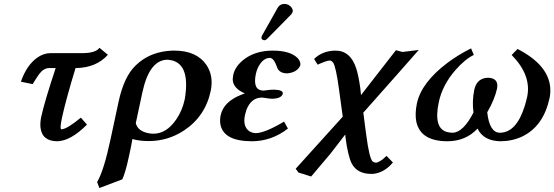

<svg xmlns="http://www.w3.org/2000/svg" viewBox="-20 -700 2795 968"><path d="M233.9 -432.1H397.9Q463.4 -433.1 481.4 -459L523.9 -423.8Q465.8 -358.9 364.7 -356.9H360.8Q312 -196.3 293 -108.9Q279.8 -47.9 290 -47.9Q317.9 -49.3 387.7 -106.9L418.5 -71.8Q336.9 10.3 269.5 12.2Q191.9 12.2 184.1 -57.6Q181.6 -82 188 -111.8Q204.6 -188 260.7 -356.9H228Q200.7 -356.9 178.2 -327.6Q167 -312.5 144.5 -275.9L85.4 -288.1Q114.7 -373.5 170.9 -411.6Q201.2 -431.6 233.9 -432.1Z M911.6 -200.2Q943.4 -391.6 824.7 -398.9Q733.4 -398.9 697.8 -234.4Q697.3 -232.4 697.3 -231.9L664.6 -79.1Q674.8 -37.6 731.9 -27.8Q743.2 -25.9 753.4 -25.9Q819.8 -25.9 869.1 -98.6Q899.4 -143.1 911.6 -200.2ZM596.7 204.1 481 248 469.7 217.8Q503.9 159.7 537.1 2.9L577.6 -186Q605 -314 664.1 -370.1Q671.4 -377 682.1 -386.2Q749.5 -440.9 848.6 -444.8Q854 -444.8 859.4 -444.8Q971.7 -444.8 1021.5 -371.6Q1057.6 -316.4 1042.5 -242.2Q1015.1 -112.8 906.7 -41.5Q826.7 10.7 731.4 11.2Q682.1 11.2 647.5 1Q646.5 6.3 644.5 17.6Q642.6 30.3 641.1 36.1V37.1L640.6 38.1V39.1V40L640.1 41V42L639.6 43V43.9L639.2 44.9V45.9V46.9L638.7 47.9V48.8L638.2 49.8V50.8L637.7 51.8V52.7L637.2 54.2V55.2V56.2L636.7 57.1V58.1L636.2 59.1V60.1L635.7 61.5V62.5L635.3 63.5V64.5L634.8 65.4V66.4L634.3 67.9V68.8V69.8L633.8 70.8V71.8L633.3 72.8V74.2L632.8 75.2V76.2L632.3 77.1V78.1L631.8 79.1V80.6V81.5L631.3 82.5V83.5L630.9 84.5V85.4L630.4 86.9Q612.8 169.4 596.7 204.1Z M1413.1 -680.2Q1437.5 -680.2 1451.2 -660.2Q1457 -650.4 1456.1 -642.1Q1453.1 -632.8 1447.8 -627L1327.6 -504.9Q1319.8 -497.6 1314.9 -497.1Q1301.8 -497.1 1298.3 -507.3Q1297.9 -509.8 1297.9 -511.2Q1299.3 -517.1 1300.8 -520L1381.3 -663.1Q1392.1 -679.7 1413.1 -680.2ZM1215.3 -121.1Q1202.6 -62 1237.3 -38.1Q1251.5 -29.3 1269.5 -28.8Q1315.4 -29.3 1412.1 -86.9L1431.6 -51.8Q1349.6 11.7 1251 12.2Q1105.5 12.2 1090.8 -75.2Q1087.9 -95.7 1092.3 -118.2Q1106.9 -187.5 1197.3 -222.7Q1206.1 -226.1 1214.4 -229Q1153.3 -255.4 1153.3 -301.3Q1153.8 -311.5 1155.8 -321.8Q1165.5 -368.2 1215.8 -404.8Q1272.9 -444.8 1355 -444.8Q1444.3 -444.8 1481.4 -406.2Q1497.1 -388.7 1494.1 -370.1Q1478.5 -335 1428.7 -330.1Q1389.2 -330.1 1377.4 -358.9Q1376.5 -361.8 1376 -363.8Q1360.4 -406.7 1341.3 -408.2Q1308.1 -408.2 1284.7 -367.2Q1274.4 -348.1 1269.5 -325.2Q1253.4 -244.1 1308.1 -243.2Q1310.1 -243.2 1316.4 -244.1Q1342.3 -248 1360.4 -248Q1409.2 -247.1 1405.8 -227.1Q1398.4 -202.6 1349.6 -202.1Q1346.2 -202.1 1334.5 -203.6Q1326.2 -204.6 1323.2 -205.1Q1308.6 -208 1299.8 -208Q1247.1 -208 1222.7 -147Q1218.3 -134.3 1215.3 -121.1Z M1689.5 -247.1Q1673.8 -364.7 1659.2 -384.8Q1651.4 -394.5 1642.1 -395Q1625.5 -394 1581.5 -374L1563.5 -402.8Q1606.4 -444.3 1671.4 -444.8Q1746.6 -444.8 1775.9 -355.5Q1788.1 -316.9 1796.4 -255.9Q1797.4 -242.2 1798.3 -237.8Q1798.8 -233.4 1799.8 -222.2Q1799.8 -220.7 1799.8 -220.2Q1831.5 -261.2 1897 -345.2Q1950.7 -414.1 1976.1 -446.8L2009.3 -438Q2054.2 -443.8 2091.3 -448.2L1987.3 -330.1L1808.1 -127.9L1812 -130.9Q1814.5 -111.8 1819.3 -73.2Q1824.7 -33.7 1827.1 -15.1Q1842.3 100.1 1859.4 114.7Q1866.2 119.6 1875.5 120.1Q1895 118.7 1928.7 85.9L1960.9 119.1Q1919.9 168.5 1864.7 176.3Q1858.4 177.2 1852.5 176.8Q1780.3 176.8 1752.9 123.5Q1733.9 85.4 1721.7 -8.8L1720.7 -22L1646.5 74.2L1548.8 189.9L1484.9 169.9L1470.7 150.9L1483.9 136.2L1708 -111.8Q1704.6 -134.3 1698.7 -179.7Q1692.4 -225.1 1689.5 -247.1Z M2751 -207Q2720.7 -64.5 2613.8 -12.2Q2563.5 11.7 2503.4 12.2Q2417.5 10.7 2387.7 -51.8Q2328.6 11.7 2236.3 12.2Q2101.1 12.2 2079.1 -85.4Q2070.8 -125.5 2082 -179.2Q2104.5 -283.7 2235.4 -382.8Q2290 -423.8 2355 -456.1L2368.7 -422.9Q2324.7 -402.3 2274.4 -344.7Q2210.9 -271 2192.4 -186Q2163.1 -47.9 2239.3 -33.2Q2250.5 -31.2 2262.2 -30.8Q2315.9 -32.7 2367.2 -132.8Q2359.4 -189.5 2371.1 -247.1Q2381.8 -297.9 2425.8 -306.6Q2433.6 -308.1 2440.4 -308.1Q2496.1 -306.2 2485.8 -252.9Q2473.6 -197.8 2436.5 -133.8Q2447.8 -31.7 2499.5 -30.8Q2584 -30.8 2626 -167Q2632.8 -189.9 2638.2 -213.9Q2659.7 -320.8 2559.6 -422.9L2589.4 -453.1Q2743.7 -373.5 2753.9 -260.3Q2756.3 -233.4 2751 -207Z"/></svg>

Font: Linux Libertine Slanted O
Style: Bold Slanted
Weight: 700
Designer: Philipp H. Poll
Foundry: Philipp H. Poll
Version: Version 5.0.0